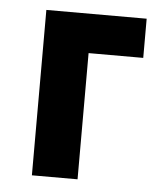

<svg xmlns="http://www.w3.org/2000/svg" viewBox="-41 -496 431 532"><g transform="rotate(5 174.5 -230.0)"><path d="M67 -460V0H194V-351H346V-460Z"/></g></svg>

Font: Jost SemiBold
Style: Regular
Weight: 600
Version: Version 3.710